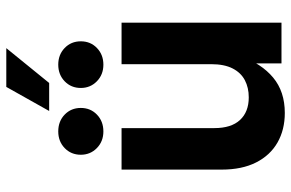

<svg xmlns="http://www.w3.org/2000/svg" viewBox="-180 -748 938 619"><g transform="rotate(-90 289.5 -438.0)"><path d="M235.4 10.7Q181.2 10.7 139.9 -12.9Q98.6 -36.6 75.7 -82Q52.7 -127.4 52.7 -192.9V-515.6H186.5V-216.3Q186.5 -162.1 212.6 -133.8Q238.8 -105.5 285.6 -105.5Q316.9 -105.5 341.1 -118.2Q365.2 -130.9 378.9 -157.7Q392.6 -184.6 392.6 -226.6V-515.6H526.4V0H395V-132.8H418.9Q394.5 -64.5 349.4 -26.9Q304.2 10.7 235.4 10.7ZM391.1 -574.2Q358.9 -574.2 337.4 -595.2Q315.9 -616.2 315.9 -647Q315.9 -678.2 337.4 -699Q358.9 -719.7 391.1 -719.7Q423.3 -719.7 444.8 -699Q466.3 -678.2 466.3 -647Q466.3 -615.7 444.8 -595Q423.3 -574.2 391.1 -574.2ZM175.8 -574.2Q143.6 -574.2 122.1 -595.2Q100.6 -616.2 100.6 -647Q100.6 -678.2 122.1 -699Q143.6 -719.7 175.8 -719.7Q208.5 -719.7 230 -699Q251.5 -678.2 251.5 -647Q251.5 -615.7 230 -595Q208.5 -574.2 175.8 -574.2ZM241.7 -749 319.3 -887.2H444.3L332 -749Z"/></g></svg>

Font: Inter Cardless Display
Style: Bold
Weight: 700
Designer: Rasmus Andersson
Foundry: rsms
Version: Version 4.001;git-9221beed3